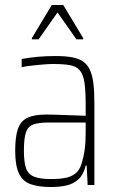

<svg xmlns="http://www.w3.org/2000/svg" viewBox="-20 -743 470 771"><path d="M185 8Q136 8 104 -3Q72 -14 56.5 -45.5Q41 -77 41 -138Q41 -194 52 -225.5Q63 -257 90 -270Q117 -283 166 -283Q179 -283 198.5 -282.5Q218 -282 241 -281Q264 -280 285.5 -279.5Q307 -279 324 -278V-324Q324 -380 319 -412.5Q314 -445 300 -461Q286 -477 260.5 -481.5Q235 -486 193 -486Q176 -486 152.5 -484Q129 -482 106.5 -479.5Q84 -477 67 -473V-506Q98 -512 132 -515Q166 -518 203 -518Q242 -518 269 -513Q296 -508 313.5 -496Q331 -484 341 -462.5Q351 -441 355 -408.5Q359 -376 359 -330V0H332L328 -78H324Q316 -43 296 -24Q276 -5 248 1.5Q220 8 185 8ZM185 -24Q218 -24 242 -28.5Q266 -33 282.5 -46Q299 -59 307 -84Q316 -113 320 -142Q324 -171 324 -210V-251H174Q135 -251 113.5 -243Q92 -235 84 -211Q76 -187 76 -138Q76 -92 84.5 -67.5Q93 -43 117 -33.5Q141 -24 185 -24ZM108 -585V-590L188 -723H234L314 -590V-585H287L211 -693L135 -585Z"/></svg>

Font: Saira Thin Condensed
Style: Regular
Weight: 100
Width: 3
Version: Version 1.101